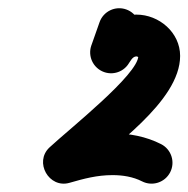

<svg xmlns="http://www.w3.org/2000/svg" viewBox="-20 -645 455 464"><path d="M285 -622.2C258.7 -631.5 229.9 -617.7 220.6 -591.4C214 -572.7 207.4 -554 200.8 -535.3C191.5 -509 205.3 -480.1 231.6 -470.8C257.9 -461.5 286.7 -475.3 296 -501.6C302.6 -520.3 309.2 -539 315.8 -557.7C325.1 -584 311.3 -612.9 285 -622.2ZM288.7 -488C294.3 -495.4 299.6 -508.7 309.7 -508.7C311.7 -508.7 314.3 -507.1 315.9 -505.8C316.1 -505.6 315.5 -506.3 315.3 -506.6C314.7 -507.6 314.3 -511 314.3 -509.9C314.3 -465.2 147.7 -333.5 99.6 -288.7C80.7 -271 80.4 -246.1 91 -227.3C101.6 -208.6 123.2 -196 148 -203.2C183 -213.3 214.7 -221.8 251.9 -221.8C276.3 -221.8 301.4 -217.9 323.3 -206.7C348.2 -194 378.6 -203.9 391.3 -228.7C404 -253.6 394.1 -284 369.3 -296.7C333 -315.2 292.4 -322.8 251.9 -322.8C205.1 -322.8 164.3 -313 120 -300.2C95.1 -293 97.8 -262.9 111.4 -238.9C125 -214.9 149.5 -197.1 168.4 -214.7C247.9 -288.7 415.3 -399 415.3 -509.9C415.3 -566.4 364.6 -609.7 309.7 -609.7C261 -609.7 235.1 -584.6 208.1 -548.9C191.3 -526.7 195.7 -495 217.9 -478.2C240.2 -461.3 271.9 -465.7 288.7 -488Z"/></svg>

Font: FRB American Cursive Guidelines Ultra
Style: Bold Italic
Weight: 1000
Italic angle: -25°
Version: Version 2.0;Modular Font Editor K font №1